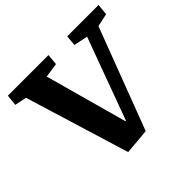

<svg xmlns="http://www.w3.org/2000/svg" viewBox="-170 -893 1100 1100"><g transform="rotate(-45 379.5 -343.0)"><path d="M397 -121H401L584 -619L499 -637L505 -701H759L752 -633L673 -616L439 1L283 15L89 -619L17 -634L24 -701H353L347 -634L259 -621Z"/></g></svg>

Font: Literata
Style: Bold Italic
Weight: 700
Italic angle: -2°
Designer: Latin by Veronika Burian and Jose Scaglione. Greek by Irene Vlachou. Cyrillic by Vera Evstafieva
Foundry: TypeTogether
Version: Version 3.103;gftools[0.9.29]